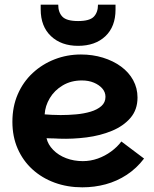

<svg xmlns="http://www.w3.org/2000/svg" viewBox="-20 -794 659 821"><path d="M332 7Q268 7 213.5 -13Q159 -33 118.5 -70Q78 -107 55.5 -158.5Q33 -210 33 -273Q33 -338 56 -391Q79 -444 120 -482Q161 -520 214 -540.5Q267 -561 326 -561Q376 -561 420 -547.5Q464 -534 497.5 -509.5Q531 -485 549.5 -451Q568 -417 568 -377Q568 -325 538 -290Q508 -255 458.5 -234.5Q409 -214 350 -206.5Q291 -199 234 -201Q225 -202 213 -202Q201 -202 191.5 -202.5Q182 -203 179 -203Q185 -176 207.5 -153Q230 -130 263 -117.5Q296 -105 334 -105Q367 -105 398 -116Q429 -127 455.5 -146.5Q482 -166 499 -189L596 -116Q564 -74 522 -46.5Q480 -19 432 -6Q384 7 332 7ZM239 -302Q272 -302 305.5 -305Q339 -308 367.5 -316.5Q396 -325 413.5 -340.5Q431 -356 431 -380Q431 -400 417.5 -415.5Q404 -431 381.5 -440.5Q359 -450 330 -450Q284 -450 248.5 -429Q213 -408 193 -374.5Q173 -341 171 -305Q183 -304 201 -303Q219 -302 239 -302ZM314 -598Q242 -598 198 -639.5Q154 -681 154 -754V-774H229Q229 -741 247 -722.5Q265 -704 314 -704Q363 -704 381 -722.5Q399 -741 399 -774H474V-753Q474 -680 430.5 -639Q387 -598 314 -598Z"/></svg>

Font: Parkinsans SemiBold
Style: Regular
Weight: 600
Designer: Red Stone, Indian Type Foundry
Foundry: Indian Type Foundry
Version: Version 1.000